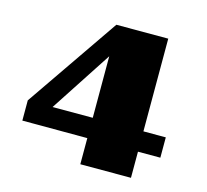

<svg xmlns="http://www.w3.org/2000/svg" viewBox="-104 -846 1045 967"><g transform="rotate(15 418.5 -363.0)"><path d="M54.7 -242.2 387.2 -725.6H657.7V-242.2H774.4V-136.2H657.7V0H393.6V-136.2L115.2 -136.7H54.7ZM393.6 -242.2V-563L184.1 -242.2Z"/></g></svg>

Font: Poller One
Style: Regular
Weight: 400
Designer: Yvonne Schttler
Foundry: Yvonne Schttler
Version: Version 1.002